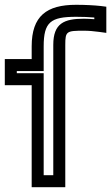

<svg xmlns="http://www.w3.org/2000/svg" viewBox="-72 -755 463 800"><path d="M278 -627C299 -627 319 -625 342 -622L371 -618V-647V-705V-727L348 -730C320 -733 284 -735 245 -735C122 -735 60 -688 60 -562V-509H-27H-52V-484V-425V-400H-27H60V0V25H85H175H200V0V-568C200 -625 205 -627 278 -627ZM278 -677C195 -677 150 -658 150 -568V-25H110V-425V-450H85H-2V-459H85H110V-484V-562C110 -663 139 -685 245 -685C273 -685 298 -684 321 -682V-675C306 -676 291 -677 278 -677Z"/></svg>

Font: Gamestation DisplayOutline
Style: Regular
Weight: 400
Designer: Jonas Hecksher
Foundry: Jonas Hecksher, Playtypeª, e-types AS
Version: Version 1.003